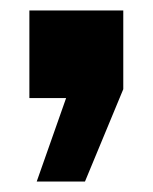

<svg xmlns="http://www.w3.org/2000/svg" viewBox="-20 -187 291 366"><path d="M50 159 106 0H36V-167H215V-17L142 159Z"/></svg>

Font: Geist ExtBd
Style: Regular
Weight: 400
Designer: Basement.studio, Andrés Briganti, Mateo Zaragoza
Foundry: Basement.studio, Vercel, Andrés Briganti, Guido Ferreyra, Mateo Zaragoza
Version: Version 1.401